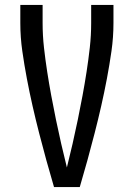

<svg xmlns="http://www.w3.org/2000/svg" viewBox="-20 -755 540 775"><path d="M198 0Q182 -54 167 -108.5Q152 -163 138 -217.5Q124 -272 111.5 -327Q99 -382 88.5 -437.5Q78 -493 70 -549Q62 -605 62 -662V-735H152V-662Q152 -612 157.5 -563Q163 -514 170.5 -465.5Q178 -417 187 -368.5Q196 -320 206 -271.5Q216 -223 227 -175Q238 -127 250 -79Q262 -127 273 -175Q284 -223 294 -271.5Q304 -320 313 -368.5Q322 -417 329.5 -465.5Q337 -514 342.5 -563Q348 -612 348 -662V-735H438V-662Q438 -605 430 -549Q422 -493 411.5 -437.5Q401 -382 388.5 -327Q376 -272 362 -217.5Q348 -163 333 -108.5Q318 -54 302 0Z"/></svg>

Font: iosevka_custom_sans_ss08 Md
Style: Regular
Weight: 500
Designer: Belleve Invis
Foundry: Belleve Invis
Version: Version 10.3.0; ttfautohint (v1.8.3)